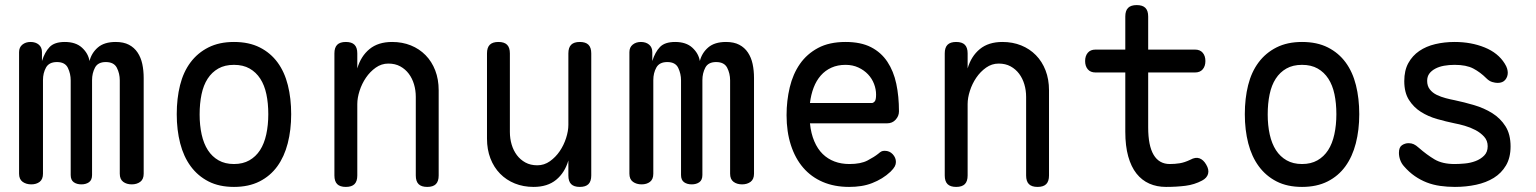

<svg xmlns="http://www.w3.org/2000/svg" viewBox="-20 -725 6040 755"><path d="M103 0Q83 0 69 -10Q55 -20 55 -42V-520Q55 -539 68 -549.5Q81 -560 100 -560Q120 -560 132.5 -549.5Q145 -539 145 -520V-485Q156 -520 175 -540Q194 -560 235 -560Q278 -560 302.5 -537.5Q327 -515 332 -485Q340 -517 365 -538.5Q390 -560 435 -560Q466 -560 487 -549Q508 -538 521 -518.5Q534 -499 539.5 -473.5Q545 -448 545 -418V-42Q545 -20 531.5 -10Q518 0 498 0Q478 0 464.5 -10Q451 -20 451 -42V-409Q451 -436 439.5 -458.5Q428 -481 396 -481Q365 -481 353.5 -459Q342 -437 342 -410V-37Q342 -17 330 -8.5Q318 0 300 0Q282 0 270 -8.5Q258 -17 258 -37V-409Q258 -435 247 -458Q236 -481 204 -481Q173 -481 161 -459.5Q149 -438 149 -410V-42Q149 -20 136 -10Q123 0 103 0Z M900 10Q842 10 800 -11.5Q758 -33 730 -71Q702 -109 688.5 -161.5Q675 -214 675 -276Q675 -338 688 -390Q701 -442 729 -479.5Q757 -517 799.5 -538.5Q842 -560 900 -560Q959 -560 1001.5 -538.5Q1044 -517 1071.5 -479.5Q1099 -442 1112 -390Q1125 -338 1125 -276Q1125 -214 1111.5 -161.5Q1098 -109 1070.5 -71Q1043 -33 1000.5 -11.5Q958 10 900 10ZM900 -80Q935 -80 960.5 -94.5Q986 -109 1002.5 -134.5Q1019 -160 1027 -196.5Q1035 -233 1035 -276Q1035 -319 1027.5 -354.5Q1020 -390 1003.5 -415.5Q987 -441 961.5 -455.5Q936 -470 900 -470Q864 -470 838.5 -455.5Q813 -441 796.5 -415.5Q780 -390 772.5 -354Q765 -318 765 -275Q765 -232 773 -196Q781 -160 797.5 -134.5Q814 -109 839.5 -94.5Q865 -80 900 -80Z M1385 -316V-35Q1385 -12 1374 -1Q1363 10 1340 10Q1317 10 1306 -1Q1295 -12 1295 -35V-515Q1295 -538 1306 -549Q1317 -560 1340 -560Q1363 -560 1374 -549Q1385 -538 1385 -515V-456Q1399 -504 1433 -532Q1467 -560 1522 -560Q1562 -560 1595.5 -546.5Q1629 -533 1653.5 -508Q1678 -483 1691.5 -448Q1705 -413 1705 -370V-35Q1705 -12 1694 -1Q1683 10 1660 10Q1637 10 1626 -1Q1615 -12 1615 -35V-344Q1615 -370 1608 -393.5Q1601 -417 1587.5 -435Q1574 -453 1554 -464Q1534 -475 1507 -475Q1480 -475 1457.5 -459Q1435 -443 1419 -419.5Q1403 -396 1394 -368Q1385 -340 1385 -316Z M2215 -234V-515Q2215 -538 2226 -549Q2237 -560 2260 -560Q2283 -560 2294 -549Q2305 -538 2305 -515V-35Q2305 -12 2294 -1Q2283 10 2260 10Q2237 10 2226 -1Q2215 -12 2215 -35V-94Q2201 -46 2167 -18Q2133 10 2078 10Q2038 10 2004.5 -3.5Q1971 -17 1946.5 -42Q1922 -67 1908.5 -102Q1895 -137 1895 -180V-515Q1895 -538 1906 -549Q1917 -560 1940 -560Q1963 -560 1974 -549Q1985 -538 1985 -515V-206Q1985 -180 1992 -156.5Q1999 -133 2012.5 -115Q2026 -97 2046 -86Q2066 -75 2093 -75Q2120 -75 2142.5 -91Q2165 -107 2181 -130.5Q2197 -154 2206 -182Q2215 -210 2215 -234Z M2503 0Q2483 0 2469 -10Q2455 -20 2455 -42V-520Q2455 -539 2468 -549.5Q2481 -560 2500 -560Q2520 -560 2532.5 -549.5Q2545 -539 2545 -520V-485Q2556 -520 2575 -540Q2594 -560 2635 -560Q2678 -560 2702.5 -537.5Q2727 -515 2732 -485Q2740 -517 2765 -538.5Q2790 -560 2835 -560Q2866 -560 2887 -549Q2908 -538 2921 -518.5Q2934 -499 2939.5 -473.5Q2945 -448 2945 -418V-42Q2945 -20 2931.5 -10Q2918 0 2898 0Q2878 0 2864.5 -10Q2851 -20 2851 -42V-409Q2851 -436 2839.5 -458.5Q2828 -481 2796 -481Q2765 -481 2753.5 -459Q2742 -437 2742 -410V-37Q2742 -17 2730 -8.5Q2718 0 2700 0Q2682 0 2670 -8.5Q2658 -17 2658 -37V-409Q2658 -435 2647 -458Q2636 -481 2604 -481Q2573 -481 2561 -459.5Q2549 -438 2549 -410V-42Q2549 -20 2536 -10Q2523 0 2503 0Z M3459 -132Q3478 -132 3490.5 -118.5Q3503 -105 3503 -88Q3503 -79 3498.5 -70.5Q3494 -62 3482 -50Q3466 -35 3448 -24Q3430 -13 3409.5 -5Q3389 3 3366.5 6.5Q3344 10 3319 10Q3261 10 3215.5 -9.5Q3170 -29 3138.5 -65.5Q3107 -102 3090 -154.5Q3073 -207 3073 -272Q3073 -329 3085.5 -381.5Q3098 -434 3125.5 -473.5Q3153 -513 3197 -536.5Q3241 -560 3305 -560Q3365 -560 3405 -539.5Q3445 -519 3469.5 -482Q3494 -445 3504.5 -395.5Q3515 -346 3515 -287Q3515 -269 3502 -254.5Q3489 -240 3468 -240H3165Q3169 -200 3182 -169.5Q3195 -139 3215 -119.5Q3235 -100 3261.5 -90Q3288 -80 3320 -80Q3365 -80 3391.5 -94Q3418 -108 3433 -120Q3441 -127 3446 -129.5Q3451 -132 3459 -132ZM3165 -320H3409Q3414 -320 3419.5 -326Q3425 -332 3425 -353Q3425 -374 3417 -395Q3409 -416 3393.5 -432.5Q3378 -449 3355.5 -459.5Q3333 -470 3305 -470Q3274 -470 3249.5 -459Q3225 -448 3207.5 -428Q3190 -408 3179.5 -380.5Q3169 -353 3165 -320Z M3785 -316V-35Q3785 -12 3774 -1Q3763 10 3740 10Q3717 10 3706 -1Q3695 -12 3695 -35V-515Q3695 -538 3706 -549Q3717 -560 3740 -560Q3763 -560 3774 -549Q3785 -538 3785 -515V-456Q3799 -504 3833 -532Q3867 -560 3922 -560Q3962 -560 3995.5 -546.5Q4029 -533 4053.5 -508Q4078 -483 4091.5 -448Q4105 -413 4105 -370V-35Q4105 -12 4094 -1Q4083 10 4060 10Q4037 10 4026 -1Q4015 -12 4015 -35V-344Q4015 -370 4008 -393.5Q4001 -417 3987.5 -435Q3974 -453 3954 -464Q3934 -475 3907 -475Q3880 -475 3857.5 -459Q3835 -443 3819 -419.5Q3803 -396 3794 -368Q3785 -340 3785 -316Z M4679 -530Q4699 -530 4709.5 -517.5Q4720 -505 4720 -485Q4720 -465 4709.5 -452.5Q4699 -440 4679 -440H4495V-224Q4495 -152 4516.5 -116Q4538 -80 4580 -80Q4600 -80 4619 -83Q4638 -86 4661 -97Q4681 -108 4696.5 -102.5Q4712 -97 4723 -78Q4735 -58 4730.5 -41.5Q4726 -25 4707 -15Q4677 1 4642 5.5Q4607 10 4565 10Q4529 10 4499.5 -3Q4470 -16 4449 -42.5Q4428 -69 4416.5 -110Q4405 -151 4405 -207V-440H4288Q4268 -440 4257.5 -452.5Q4247 -465 4247 -485Q4247 -505 4257.5 -517.5Q4268 -530 4288 -530H4405V-660Q4405 -683 4416 -694Q4427 -705 4450 -705Q4473 -705 4484 -694Q4495 -683 4495 -660V-530Z M5100 10Q5042 10 5000 -11.5Q4958 -33 4930 -71Q4902 -109 4888.5 -161.5Q4875 -214 4875 -276Q4875 -338 4888 -390Q4901 -442 4929 -479.5Q4957 -517 4999.5 -538.5Q5042 -560 5100 -560Q5159 -560 5201.5 -538.5Q5244 -517 5271.5 -479.5Q5299 -442 5312 -390Q5325 -338 5325 -276Q5325 -214 5311.5 -161.5Q5298 -109 5270.5 -71Q5243 -33 5200.5 -11.5Q5158 10 5100 10ZM5100 -80Q5135 -80 5160.5 -94.5Q5186 -109 5202.5 -134.5Q5219 -160 5227 -196.5Q5235 -233 5235 -276Q5235 -319 5227.5 -354.5Q5220 -390 5203.5 -415.5Q5187 -441 5161.5 -455.5Q5136 -470 5100 -470Q5064 -470 5038.5 -455.5Q5013 -441 4996.5 -415.5Q4980 -390 4972.5 -354Q4965 -318 4965 -275Q4965 -232 4973 -196Q4981 -160 4997.5 -134.5Q5014 -109 5039.5 -94.5Q5065 -80 5100 -80Z M5701 10Q5671 10 5643 6Q5615 2 5590.5 -7.5Q5566 -17 5543.5 -32.5Q5521 -48 5501 -71Q5491 -82 5486 -96Q5481 -110 5481 -124Q5481 -146 5493 -154Q5505 -162 5519 -162Q5530 -162 5539 -158Q5548 -154 5559 -144Q5591 -116 5621.5 -98Q5652 -80 5700 -80Q5717 -80 5739.5 -82Q5762 -84 5782 -91.5Q5802 -99 5816 -113Q5830 -127 5830 -150Q5830 -172 5816 -187.5Q5802 -203 5782 -213.5Q5762 -224 5739.5 -230.5Q5717 -237 5700 -240Q5666 -247 5631 -257Q5596 -267 5567.5 -285Q5539 -303 5520.5 -332Q5502 -361 5502 -406Q5502 -448 5518 -477Q5534 -506 5561 -524.5Q5588 -543 5624 -551.5Q5660 -560 5700 -560Q5765 -560 5818 -538.5Q5871 -517 5897 -475Q5904 -464 5906.5 -455Q5909 -446 5909 -439Q5909 -423 5899 -411Q5889 -399 5869 -399Q5860 -399 5848 -402.5Q5836 -406 5825 -417Q5801 -441 5773.5 -455.5Q5746 -470 5700 -470Q5678 -470 5658.5 -466.5Q5639 -463 5624 -455Q5609 -447 5600.5 -435.5Q5592 -424 5592 -407Q5592 -387 5602.5 -373.5Q5613 -360 5629.5 -352Q5646 -344 5665 -339Q5684 -334 5700 -331Q5738 -323 5777 -311.5Q5816 -300 5848 -280Q5880 -260 5900 -228.5Q5920 -197 5920 -149Q5920 -105 5902 -74.5Q5884 -44 5854 -25.5Q5824 -7 5784.5 1.5Q5745 10 5701 10Z"/></svg>

Font: Maple Mono NF
Style: Regular
Weight: 400
Monospace: yes
Designer: subframe7536
Version: Version 7.000